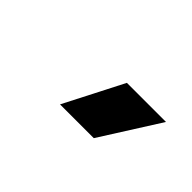

<svg xmlns="http://www.w3.org/2000/svg" viewBox="-13 -1010 599 599"><g transform="rotate(45 286.0 -710.5)"><path d="M225.5 -613 325.5 -808H498L374.5 -613Z"/></g></svg>

Font: Encode Sans Condensed Condensed ExtraBold
Style: Regular
Weight: 800
Width: 3
Designer: Multiple Designers
Foundry: Impallari Type
Version: Version 3.000; ttfautohint (v1.8.3) -l 8 -r 50 -G 200 -x 14 